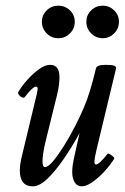

<svg xmlns="http://www.w3.org/2000/svg" viewBox="-20 -645 440 678"><path d="M96 13Q50 13 50 -43Q50 -65 58 -97L110 -313Q113 -327 113 -333Q113 -339 106 -339Q96 -339 68 -303Q65 -298 58 -301Q51 -304 46.5 -310.5Q42 -317 45 -321Q57 -341 76.5 -363Q96 -385 117.5 -400.5Q139 -416 157 -416Q190 -416 190 -373Q190 -362 188.5 -347.5Q187 -333 181 -308L144 -158Q136 -127 133 -106.5Q130 -86 130 -75Q130 -55 139 -55Q150 -55 168 -76.5Q186 -98 206.5 -131Q227 -164 245.5 -200Q264 -236 276 -265Q297 -312 319 -404Q322 -416 353 -416Q373 -416 381.5 -413.5Q390 -411 390 -404L321 -117Q314 -87 313.5 -75.5Q313 -64 319 -64Q330 -64 360 -102Q362 -104 368 -100.5Q374 -97 379.5 -92Q385 -87 383 -84Q370 -63 349.5 -40.5Q329 -18 307 -2.5Q285 13 269 13Q252 13 243.5 -1.5Q235 -16 235 -38Q235 -50 237 -63.5Q239 -77 245 -104L261 -175Q233 -124 203.5 -81.5Q174 -39 146.5 -13Q119 13 96 13ZM186 -510Q162 -510 145 -527Q128 -544 128 -568Q128 -592 145 -608.5Q162 -625 186 -625Q210 -625 227 -608.5Q244 -592 244 -568Q244 -544 227 -527Q210 -510 186 -510ZM343 -510Q319 -510 302 -527Q285 -544 285 -568Q285 -592 302 -608.5Q319 -625 343 -625Q366 -625 383 -608.5Q400 -592 400 -568Q400 -544 383 -527Q366 -510 343 -510Z"/></svg>

Font: Junicode Two Beta Condensed Medium
Style: Italic
Weight: 500
Width: 3
Italic angle: -9°
Version: Version 1.053; ttfautohint (v1.8.4)